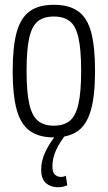

<svg xmlns="http://www.w3.org/2000/svg" viewBox="-20 -564 450 802"><path d="M33 -268Q33 -368 49.5 -428.5Q66 -489 103.5 -516.5Q141 -544 205 -544Q269 -544 307 -516.5Q345 -489 361 -428.5Q377 -368 377 -268Q377 -166 360 -105Q343 -44 305.5 -17Q268 10 205 10Q143 10 105 -17Q67 -44 50 -105Q33 -166 33 -268ZM91 -268Q91 -179 102.5 -129Q114 -79 139 -59Q164 -39 205 -39Q246 -39 271 -59Q296 -79 307.5 -129Q319 -179 319 -268Q319 -355 308 -405Q297 -455 272 -475Q247 -495 205 -495Q163 -495 138 -475Q113 -455 102 -405Q91 -355 91 -268ZM221 218Q192 218 172 201Q152 184 152 144Q152 106 171 67Q190 28 223 -11L255 -2Q229 31 214 63.5Q199 96 199 130Q199 156 209.5 165.5Q220 175 234 175Q247 175 255 170L261 210Q244 218 221 218Z"/></svg>

Font: Georama SemiCondensed Light
Style: Regular
Weight: 300
Width: 4
Designer: Jean-Baptiste Levee
Foundry: Production Type
Version: Version 1.000